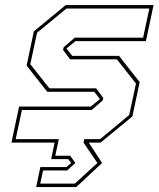

<svg xmlns="http://www.w3.org/2000/svg" viewBox="-20 -560 623 754"><path d="M122 174.5 138.5 96H241L259.5 80L248 65H181L194.5 0H25L55 -141.5H336.5L372.5 -171L350 -199.5H165.5L84.5 -302.5L113 -437L238 -540H583L553 -398.5H276.5L241 -369.5L264 -340.5H447.5L528.5 -237.5L500 -103L375 0H328.5L381 80L279.5 174.5ZM138 161H274L362.5 80L308 0L311 -13.5H373L487.5 -108.5L514 -232L439 -327H255.5L227.5 -364L230 -374.5L273.5 -412H542L566.5 -526.5H241L125.5 -431.5L99 -308L174 -213H357.5L385.5 -175.5L383.5 -165.5L339.5 -128H66L41.5 -13.5H211L197 51.5H255.5L276 80L243.5 109.5H149Z"/></svg>

Font: Tourney Thin Thin
Style: Italic
Weight: 250
Italic angle: -12°
Version: Version 1.015